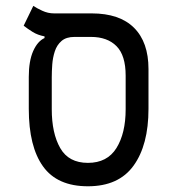

<svg xmlns="http://www.w3.org/2000/svg" viewBox="-20 -632 626 661"><path d="M282.7 9.3Q177.2 9.3 128.2 -59.1Q79.1 -127.4 79.1 -257.3V-367.2Q79.1 -421.9 94.2 -456.1Q109.4 -490.2 133.3 -501V-506.8Q109.9 -511.2 92.5 -522Q75.2 -532.7 61.5 -543.5L94.7 -611.8Q106 -604 125.5 -595Q145 -585.9 166 -585.9H295.4Q391.6 -585.9 441.4 -536.4Q491.2 -486.8 491.2 -394.5V-257.3Q491.2 -132.8 439.9 -61.8Q388.7 9.3 282.7 9.3ZM282.7 -71.3Q349.1 -71.3 380.9 -122.3Q412.6 -173.3 412.6 -255.9V-371.6Q412.6 -441.4 381.1 -473.1Q349.6 -504.9 293 -504.9H236.3Q208 -504.9 191.9 -491Q175.8 -477.1 168.7 -455.3Q161.6 -433.6 159.9 -409.9Q158.2 -386.2 158.2 -366.2V-255.9Q158.2 -173.3 187.3 -122.3Q216.3 -71.3 282.7 -71.3Z"/></svg>

Font: Cascadia Code PL SemiLight
Style: Regular
Weight: 350
Monospace: yes
Designer: Aaron Bell
Foundry: Saja Typeworks
Version: Version 2404.023; ttfautohint (v1.8.4)